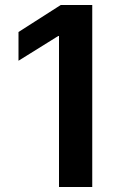

<svg xmlns="http://www.w3.org/2000/svg" viewBox="-20 -748 460 768"><path d="M349 -728H223L54 -620V-505L213 -604H216V0H349Z"/></svg>

Font: Wafeq Semi Bold
Style: Regular
Weight: 600
Designer: Rasmus Andersson & Azza Alameddine
Foundry: Google & TypeTogether
Version: Version 3.000;January 28, 2025;FontCreator 15.0.0.3014 64-bi